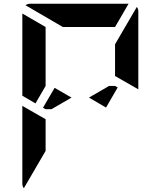

<svg xmlns="http://www.w3.org/2000/svg" viewBox="-20 -1020 856 1023"><path d="M593 -698V-784L709 -983Q717 -972 717 -959V-544L593 -615ZM271 -552 361 -500 254 -438H223L209 -446ZM223 -302V-216L107 -17Q99 -28 99 -41V-456L158 -422L186 -406L223 -385ZM169 -469 99 -510V-948L223 -876V-698V-590V-562ZM315 -876 116 -992Q127 -1000 140 -1000H346H470H665L593 -876H554H470H346ZM607 -554 545 -447 454 -500 561 -562H593Z"/></svg>

Font: DSEG14 Modern Mini
Style: Bold
Weight: 700
Designer: Keshikan(Twitter:@keshinomi_88pro)
Version: Version 0.46